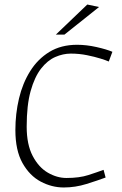

<svg xmlns="http://www.w3.org/2000/svg" viewBox="-20 -819 539 849"><path d="M262 10Q209 10 160 -16Q111 -42 79.5 -98Q48 -154 48 -244Q48 -316 64 -383.5Q80 -451 113.5 -504.5Q147 -558 198.5 -589.5Q250 -621 321 -621Q362 -621 406.5 -611Q451 -601 477 -590L461 -547Q450 -552 424.5 -560Q399 -568 364.5 -575Q330 -582 293 -582Q259 -582 224.5 -567Q190 -552 161.5 -515.5Q133 -479 115.5 -416.5Q98 -354 98 -259Q98 -180 124.5 -129.5Q151 -79 191.5 -55.5Q232 -32 274 -32Q331 -32 371 -45Q411 -58 438 -68L447 -34Q412 -21 362.5 -5.5Q313 10 262 10ZM227 -666 366 -799 418 -788 265 -666Z"/></svg>

Font: Ancizar Sans Thin
Style: Italic
Weight: 100
Italic angle: -4°
Designer: Cesar Puertas, Viviana Monsalve, Julian Moncada, Julian Prieto, Jose Castro, Mariel Hernandez, Felipe Aragon, Sara Alarc
Version: Version 8.100